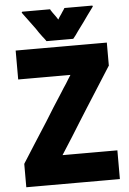

<svg xmlns="http://www.w3.org/2000/svg" viewBox="-61 -954 676 1008"><g transform="rotate(-5 277.5 -450.0)"><path d="M280.3 -852.5Q283.2 -857.4 285.2 -861.3Q288.1 -866.2 291 -870.1Q294.9 -875 297.9 -879.9Q301.8 -885.7 304.7 -890.6Q307.6 -895.5 311.5 -900.4Q314.5 -905.3 317.4 -910.2Q319.3 -910.2 320.3 -910.2Q321.3 -910.2 323.2 -910.2Q337.9 -910.2 352.5 -910.2Q366.2 -910.2 380.9 -910.2Q391.6 -910.2 401.4 -910.2Q411.1 -910.2 420.9 -910.2Q431.6 -910.2 442.4 -910.2Q453.1 -910.2 464.8 -910.2Q464.8 -908.2 466.8 -905.3Q463.9 -901.4 459 -894.5Q447.3 -877.9 434.6 -861.3Q422.9 -844.7 411.1 -828.1Q402.3 -816.4 394.5 -805.7Q385.7 -793.9 377.9 -783.2Q371.1 -773.4 364.3 -763.7Q357.4 -754.9 349.6 -745.1Q348.6 -745.1 347.7 -745.1Q346.7 -745.1 344.7 -745.1Q330.1 -745.1 315.4 -745.1Q300.8 -745.1 285.2 -745.1Q275.4 -745.1 264.6 -745.1Q254.9 -745.1 244.1 -745.1Q235.4 -745.1 226.6 -745.1Q217.8 -745.1 209 -745.1Q208 -746.1 207 -747.1Q207 -748 206.1 -749Q202.1 -753.9 198.2 -759.8Q194.3 -764.6 190.4 -769.5Q182.6 -781.2 173.8 -792Q166 -803.7 158.2 -815.4Q149.4 -826.2 141.6 -837.9Q132.8 -848.6 125 -860.4Q116.2 -871.1 108.4 -882.8Q100.6 -893.6 91.8 -905.3Q92.8 -906.2 94.7 -910.2Q98.6 -910.2 108.4 -910.2Q122.1 -910.2 136.7 -910.2Q151.4 -910.2 166 -910.2Q175.8 -910.2 186.5 -910.2Q196.3 -910.2 206.1 -910.2Q214.8 -910.2 223.6 -910.2Q232.4 -910.2 241.2 -910.2Q242.2 -909.2 243.2 -908.2Q243.2 -906.2 244.1 -905.3Q249 -898.4 253.9 -890.6Q259.8 -883.8 264.6 -876Q267.6 -871.1 271.5 -866.2Q274.4 -861.3 278.3 -855.5Q278.3 -855.5 279.3 -854.5Q279.3 -853.5 280.3 -852.5ZM318.4 -557.6Q291 -557.6 263.7 -557.6Q235.4 -557.6 208 -557.6Q185.5 -557.6 163.1 -557.6Q141.6 -557.6 119.1 -557.6Q100.6 -557.6 81.1 -557.6Q62.5 -557.6 43 -557.6Q43 -560.5 43 -563.5Q43 -565.4 43 -568.4Q43 -583 43 -597.7Q43 -613.3 43 -627.9Q43 -638.7 43 -648.4Q43 -659.2 43 -668.9Q43 -679.7 43 -689.5Q43 -700.2 43 -710Q45.9 -710 47.9 -710Q50.8 -710 52.7 -710Q105.5 -710 157.2 -710Q210 -710 261.7 -710Q297.9 -710 334 -710Q370.1 -710 405.3 -710Q434.6 -710 463.9 -710Q494.1 -710 523.4 -710Q523.4 -707 523.4 -705.1Q523.4 -702.1 523.4 -700.2Q523.4 -687.5 523.4 -674.8Q523.4 -663.1 523.4 -650.4Q523.4 -641.6 523.4 -633.8Q523.4 -625 523.4 -616.2Q523.4 -609.4 523.4 -602.5Q523.4 -594.7 523.4 -587.9Q522.5 -587.9 522.5 -586.9Q521.5 -585.9 521.5 -585.9Q488.3 -533.2 455.1 -481.4Q421.9 -428.7 388.7 -377Q366.2 -340.8 343.8 -305.7Q321.3 -269.5 298.8 -233.4Q284.2 -210.9 269.5 -187.5Q254.9 -165 240.2 -141.6Q269.5 -141.6 298.8 -141.6Q328.1 -141.6 357.4 -141.6Q379.9 -141.6 403.3 -141.6Q426.8 -141.6 449.2 -141.6Q469.7 -141.6 489.3 -141.6Q508.8 -141.6 529.3 -141.6Q529.3 -139.6 529.3 -136.7Q529.3 -134.8 529.3 -131.8Q529.3 -117.2 529.3 -101.6Q529.3 -86.9 529.3 -72.3Q529.3 -61.5 529.3 -51.8Q529.3 -41 529.3 -31.2Q529.3 -20.5 529.3 -10.7Q529.3 0 529.3 9.8Q526.4 9.8 524.4 9.8Q521.5 9.8 518.6 9.8Q464.8 9.8 411.1 9.8Q357.4 9.8 303.7 9.8Q266.6 9.8 230.5 9.8Q193.4 9.8 156.2 9.8Q126 9.8 96.7 9.8Q66.4 9.8 36.1 9.8Q36.1 7.8 36.1 4.9Q36.1 2.9 36.1 0Q36.1 -12.7 36.1 -25.4Q36.1 -37.1 36.1 -49.8Q36.1 -58.6 36.1 -67.4Q36.1 -76.2 36.1 -84Q36.1 -91.8 36.1 -98.6Q36.1 -105.5 36.1 -113.3Q36.1 -113.3 37.1 -114.3Q37.1 -115.2 37.1 -115.2Q70.3 -167 103.5 -219.7Q136.7 -271.5 169.9 -323.2Q192.4 -359.4 214.8 -395.5Q238.3 -430.7 260.7 -466.8Q268.6 -478.5 275.4 -490.2Q283.2 -502 291 -513.7Q297.9 -525.4 304.7 -536.1Q311.5 -546.9 318.4 -557.6Z"/></g></svg>

Font: LeFont
Style: Bold
Weight: 800
Designer: Leryon MEDIA
Version: Version 1.0